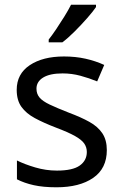

<svg xmlns="http://www.w3.org/2000/svg" viewBox="-20 -786 519 816"><path d="M434 -148Q434 -70 376 -30Q318 10 220 10Q164 10 123.5 1Q83 -8 52 -24V-104Q84 -88 129.5 -74.5Q175 -61 222 -61Q289 -61 319 -82.5Q349 -104 349 -140Q349 -160 338 -176Q327 -192 298.5 -208Q270 -224 217 -244Q165 -264 128 -284Q91 -304 71 -332Q51 -360 51 -404Q51 -472 106.5 -509Q162 -546 252 -546Q301 -546 343.5 -536.5Q386 -527 423 -510L393 -440Q359 -454 322 -464Q285 -474 246 -474Q192 -474 163.5 -456.5Q135 -439 135 -409Q135 -387 148 -371.5Q161 -356 191.5 -341.5Q222 -327 273 -307Q324 -288 360 -268Q396 -248 415 -219.5Q434 -191 434 -148ZM388 -756Q376 -738 351 -709.5Q326 -681 297.5 -652.5Q269 -624 245 -606H187V-618Q202 -637 219.5 -663Q237 -689 254 -716.5Q271 -744 282 -766H388Z"/></svg>

Font: Noto Sans Saurashtra
Style: Regular
Weight: 400
Designer: Monotype Design Team
Foundry: Monotype Imaging Inc.
Version: Version 2.001; ttfautohint (v1.8.4.7-5d5b)